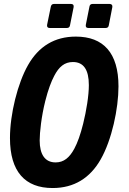

<svg xmlns="http://www.w3.org/2000/svg" viewBox="-20 -925 642 959"><path d="M228 -785.2H314C322.8 -785.2 328.1 -789.6 329.6 -798.3L347.7 -889.2C349.6 -898.9 345.2 -905.3 335 -905.3H249.5C240.7 -905.3 235.8 -900.4 233.9 -892.1L215.3 -801.3C213.4 -791.5 217.8 -785.2 228 -785.2ZM421.4 -785.2H507.8C516.6 -785.2 522 -789.6 523.4 -798.3L541 -889.2C543 -898.9 537.6 -905.3 527.8 -905.3H442.4C433.6 -905.3 428.2 -900.9 426.8 -892.1L408.7 -801.3C406.7 -791.5 411.1 -785.2 421.4 -785.2ZM242.7 14.2C350.1 14.2 429.7 -35.6 482.9 -128.9C538.6 -226.1 571.8 -382.8 571.8 -493.7C571.8 -661.1 496.1 -742.2 358.9 -742.2C252.4 -742.2 173.3 -693.4 120.1 -600.1C68.4 -509.8 29.8 -355.5 29.8 -235.4C29.8 -67.9 105 14.2 242.7 14.2ZM257.8 -113.8C204.1 -113.8 178.2 -154.3 178.2 -223.6C178.2 -262.7 186.5 -342.3 206.1 -420.4C220.7 -478.5 236.3 -518.6 251 -546.4C274.4 -591.3 302.2 -615.2 344.2 -615.2C397.5 -615.2 423.8 -576.7 423.8 -500C423.8 -447.8 411.6 -372.6 395.5 -307.6C381.8 -252.4 367.2 -211.9 351.1 -182.1C327.1 -137.7 298.8 -113.8 257.8 -113.8Z"/></svg>

Font: Hack
Style: Bold Oblique
Weight: 700
Italic angle: -12°
Monospace: yes
Designer: Christopher Simpkins
Foundry: Christopher Simpkins
Version: Version 2.010